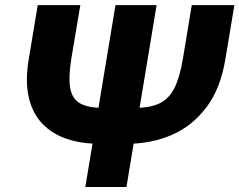

<svg xmlns="http://www.w3.org/2000/svg" viewBox="-20 -748 957 768"><path d="M747.1 -727.5H917.5L881.8 -512.7Q862.3 -394 805.9 -319.1Q749.5 -244.1 667.5 -208.5Q585.4 -172.9 488.3 -172.9H377.9Q305.2 -172.9 246.8 -192.6Q188.5 -212.4 149.2 -253.4Q109.9 -294.4 95 -358.9Q80.1 -423.3 95.2 -512.7L130.9 -727.5H301.3L265.6 -515.1Q253.4 -439.9 260.7 -396.5Q268.1 -353 300 -334.7Q332 -316.4 393.1 -316.4H519Q580.6 -316.4 618.4 -334.7Q656.2 -353 678 -396.5Q699.7 -439.9 711.9 -515.1ZM441.9 -727.5H606.4L485.8 0H321.3Z"/></svg>

Font: Inter 17pt ExtraBold
Style: Italic
Weight: 800
Italic angle: -9.3988°
Version: Version 4.001;git-66647c0bb